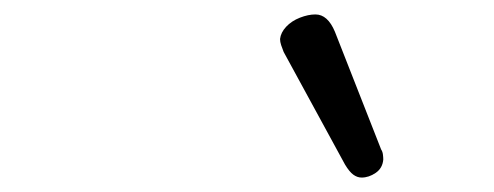

<svg xmlns="http://www.w3.org/2000/svg" viewBox="-20 -871 685 266"><path d="M481 -625Q475 -625 469.5 -629Q464 -633 458 -643L373 -799Q371 -804 369.5 -808.5Q368 -813 368 -817Q369 -826 376.5 -834Q384 -842 395.5 -846.5Q407 -851 417 -851Q434 -851 444 -827L508 -664Q510 -661 510.5 -657Q511 -653 511 -650Q510 -638 500.5 -631.5Q491 -625 481 -625Z"/></svg>

Font: Playwrite DK Loopet Light
Style: Regular
Weight: 300
Version: Version 1.003